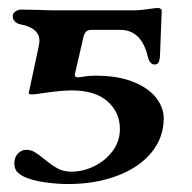

<svg xmlns="http://www.w3.org/2000/svg" viewBox="-20 -442 481 482"><path d="M41 2Q27 -5 21.5 -12.5Q16 -20 16 -33Q16 -47 25 -56.5Q34 -66 46 -66Q57 -66 66.5 -60.5Q76 -55 92 -42Q110 -27 125 -19Q140 -11 159 -11Q188 -11 216 -24.5Q244 -38 262.5 -62.5Q281 -87 281 -118Q281 -160 250 -187.5Q219 -215 160 -215Q133 -215 86 -208Q69 -205 60 -205Q52 -205 52 -209Q52 -212 53 -213.5Q54 -215 54 -217L77 -325Q79 -335 79 -339Q79 -372 31 -381Q24 -382 18 -387.5Q12 -393 12 -401Q12 -409 19 -413.5Q26 -418 33 -418L81 -417Q97 -416 125 -416H308Q331 -416 351 -419Q371 -422 377 -422Q380 -422 383 -420Q386 -418 386 -415L384 -365L382 -311Q382 -297 379.5 -288.5Q377 -280 368 -280Q356 -280 351 -300Q335 -367 282 -367H210Q200 -367 195.5 -362Q191 -357 189 -347L168 -256V-253Q168 -250 170.5 -249Q173 -248 177 -248Q181 -248 192 -250Q203 -252 220 -252Q276 -252 314.5 -236.5Q353 -221 372 -196.5Q391 -172 391 -145Q391 -97 360.5 -59.5Q330 -22 275 -1Q220 20 151 20Q122 20 91.5 15.5Q61 11 41 2Z"/></svg>

Font: EB Garamond SemiBold
Style: Regular
Weight: 600
Designer: Georg Duffner and Octavio Pardo
Foundry: Georg Duffner
Version: Version 1.000